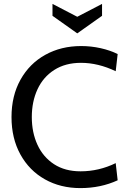

<svg xmlns="http://www.w3.org/2000/svg" viewBox="-20 -950 656 984"><path d="M39 -350Q39 -459 85 -541.5Q131 -624 212 -669Q293 -714 396 -714Q447 -714 496 -703Q545 -692 583 -673L573 -585Q483 -628 395 -628Q315 -628 258 -591.5Q201 -555 172 -492Q143 -429 143 -350Q143 -271 172 -208Q201 -145 257 -108.5Q313 -72 393 -72Q487 -72 573 -114L583 -26Q496 14 392 14Q290 14 210 -31Q130 -76 84.5 -158.5Q39 -241 39 -350ZM376 -864 503 -930V-869L376 -779L249 -869V-930Z"/></svg>

Font: Cabin
Style: Regular
Weight: 400
Designer: Pablo Impallari
Foundry: Pablo Impallari. http://www.impallari.com Igino Marini. http://www.ikern.com
Version: Version 2.200